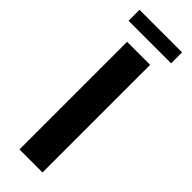

<svg xmlns="http://www.w3.org/2000/svg" viewBox="-302 -946 967 967"><g transform="rotate(45 181.0 -462.5)"><path d="M29.3 -846.7V-924.8H332.5V-846.7ZM99.1 0V-766.6H263.2V0Z"/></g></svg>

Font: Acari Sans Neue Black
Style: Regular
Weight: 900
Designer: Alfredo Marco Pradil
Foundry: Alfredo Marco Pradil
Version: Version 1.045;June 16, 2019;FontCreator 11.5.0.2425 64-bit; 